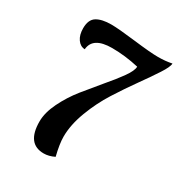

<svg xmlns="http://www.w3.org/2000/svg" viewBox="-178 -870 934 1000"><g transform="rotate(30 289.0 -370.0)"><path d="M83 -659Q83 -711 114 -730Q145 -749 201 -749Q244 -749 347 -736.5Q450 -724 496 -724Q539 -724 578 -732Q578 -712 547 -664.5Q516 -617 472 -555.5Q428 -494 383.5 -424Q339 -354 308 -272Q277 -190 277 -119Q277 -76 294 -7Q261 9 231 9Q129 9 129 -125Q129 -178 159.5 -240.5Q190 -303 234 -358L322 -465Q366 -516 396.5 -559Q427 -602 427 -626Q344 -645 266 -645Q151 -645 145 -568Q118 -569 100.5 -594Q83 -619 83 -659Z"/></g></svg>

Font: Lobster Two
Style: Bold Italic
Weight: 700
Designer: Pablo Impallari
Foundry: Pablo Impallari. www.impallari.com
Version: Version 1.006